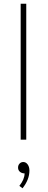

<svg xmlns="http://www.w3.org/2000/svg" viewBox="-20 -750 256 1031"><path d="M121 -730V0H91V-730ZM112 181Q97 181 87 172.5Q77 164 77 150Q77 137 85 128.5Q93 120 105 120Q119 120 128.5 133Q138 146 138 166Q138 214 101 261L84 248Q112 213 112 181Z"/></svg>

Font: Metropolitano Thin
Style: Regular
Weight: 250
Designer: Fonts by Alex Slobzheninov & Chris M. Simpson / Changes by Cristiano Sobral
Foundry: Fonts by Alex Slobzheninov & Chris M. Simpson / Changes by Cristiano Sobral
Version: Version 1.00;August 30, 2020;FontCreator 13.0.0.2681 64-bit